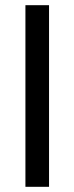

<svg xmlns="http://www.w3.org/2000/svg" viewBox="-20 -720 287 740"><path d="M78 0V-700H169V0Z"/></svg>

Font: Bricolage Grotesque 16pt
Style: Regular
Weight: 400
Version: Version 1.001;gftools[0.9.33.dev8+g029e19f]